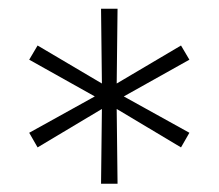

<svg xmlns="http://www.w3.org/2000/svg" viewBox="-20 -748 511 449"><path d="M216.3 -318.4 218.3 -493.2 67.9 -403.3 48.3 -437.5 201.7 -522.5 48.3 -608.4 67.9 -641.6 218.3 -552.7 216.3 -727.5H254.9L252.9 -552.7L403.3 -641.6L422.9 -608.4L269.5 -522.5L422.9 -437.5L403.3 -403.3L252.9 -493.2L254.9 -318.4Z"/></svg>

Font: Inter 24pt ExtraLight
Style: Regular
Weight: 250
Designer: Rasmus Andersson
Foundry: rsms
Version: Version 4.001;git-66647c0bb